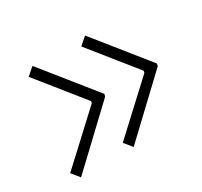

<svg xmlns="http://www.w3.org/2000/svg" viewBox="-108 -637 803 764"><g transform="rotate(-30 293.0 -254.5)"><path d="M63.5 -13.7 34.2 -49.8 248 -248 249.5 -256.8 83 -464.4 117.7 -494.6 309.6 -255.4 307.6 -244.6ZM305.2 -13.7 275.9 -49.8 489.7 -248 491.2 -256.8 324.7 -464.4 359.4 -494.6 551.3 -255.4 549.3 -244.6Z"/></g></svg>

Font: CaskaydiaCove NF ExtraLight
Style: Italic
Weight: 200
Italic angle: -10°
Designer: Aaron Bell
Foundry: Saja Typeworks
Version: Version 2111.001; VTT 6.35;Nerd Fonts 3.2.1